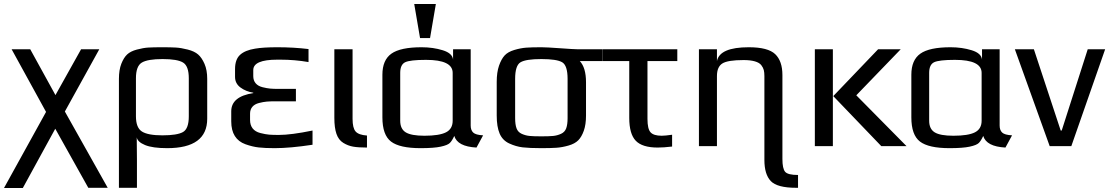

<svg xmlns="http://www.w3.org/2000/svg" viewBox="-37 -730 5546 959"><path d="M193 -171 21 -484H114L240 -255L368 -484H459L287 -173L501 208H404L239 -87L77 209H-17Z M998 -336V-137Q998 10 798 10Q725 10 687.5 -5.5Q650 -21 646 -44Q646 -25 646.5 13.5Q647 52 647 71V208H557V-336Q557 -381 569 -411.5Q581 -442 598 -458Q615 -474 647 -482.5Q679 -491 704 -492.5Q729 -494 773 -494Q816 -494 841.5 -492.5Q867 -491 900.5 -482.5Q934 -474 952.5 -458Q971 -442 984.5 -411Q998 -380 998 -336ZM906 -149V-339Q906 -400 877.5 -417.5Q849 -435 775 -435Q701 -435 671.5 -417.5Q642 -400 642 -339V-149Q642 -92 672 -73Q702 -54 774 -54Q848 -54 877 -70.5Q906 -87 906 -149Z M1118 -124V-174Q1118 -248 1228 -265V-267Q1191 -273 1164 -293Q1137 -313 1137 -346V-385Q1137 -433 1162 -456Q1187 -479 1237 -487Q1277 -494 1349 -494Q1429 -494 1504 -485V-420Q1435 -432 1364 -432H1348Q1228 -432 1228 -380V-350Q1228 -328 1240 -314Q1252 -300 1274 -294.5Q1296 -289 1312.5 -287.5Q1329 -286 1353 -286H1441V-224H1336Q1312 -224 1295 -222.5Q1278 -221 1256.5 -215.5Q1235 -210 1223.5 -196.5Q1212 -183 1212 -162V-131Q1212 -105 1225 -88.5Q1238 -72 1263.5 -65.5Q1289 -59 1307 -57.5Q1325 -56 1355 -56Q1417 -56 1524 -78V-7Q1412 10 1335 10Q1287 10 1255.5 6.5Q1224 3 1189 -9.5Q1154 -22 1136 -50.5Q1118 -79 1118 -124Z M1724 -484V-136Q1724 -91 1739 -73.5Q1754 -56 1796 -53V7Q1753 7 1727 2.5Q1701 -2 1677.5 -16.5Q1654 -31 1643.5 -61.5Q1633 -92 1633 -141V-484Z M2376 -54 2343 7Q2248 2 2232 -51Q2221 -27 2210 -16Q2199 -5 2164.5 2.5Q2130 10 2064 10Q1959 10 1916 -23Q1873 -56 1873 -144V-357Q1873 -430 1918 -462Q1963 -494 2069 -494Q2126 -494 2174.5 -479Q2223 -464 2226 -432V-484H2314V-103Q2314 -80 2326.5 -68Q2339 -56 2376 -54ZM2224 -127V-366Q2224 -431 2091 -431Q2011 -431 1986.5 -419Q1962 -407 1962 -366V-127Q1962 -86 1989.5 -69Q2017 -52 2083 -52Q2157 -52 2190.5 -69Q2224 -86 2224 -127ZM2111 -540H2061L2032 -710H2140Z M2890 -319V-153Q2890 -108 2879 -77Q2868 -46 2851 -29Q2834 -12 2802.5 -3Q2771 6 2742.5 8Q2714 10 2667 10Q2607 10 2573.5 6Q2540 2 2506.5 -13.5Q2473 -29 2458.5 -63Q2444 -97 2444 -153V-321Q2444 -369 2455.5 -402Q2467 -435 2483.5 -453Q2500 -471 2532 -480.5Q2564 -490 2591.5 -492Q2619 -494 2667 -494Q2692 -494 2761 -489Q2830 -484 2846 -484H2973V-425H2859Q2890 -392 2890 -319ZM2798 -140V-336Q2798 -403 2771 -419Q2744 -435 2667 -435Q2590 -435 2563 -419Q2536 -403 2536 -336V-140Q2536 -108 2543 -89Q2550 -70 2569 -61.5Q2588 -53 2608 -51Q2628 -49 2667 -49Q2706 -49 2726 -51Q2746 -53 2765 -61.5Q2784 -70 2791 -89Q2798 -108 2798 -140Z M3320 2Q3278 7 3248 7Q3171 7 3138.5 -27Q3106 -61 3106 -141V-425H2974V-484H3346V-425H3197V-136Q3197 -86 3212.5 -69Q3228 -52 3268 -52Q3285 -52 3320 -57Z M3781 69V-350Q3781 -368 3778 -380Q3775 -392 3765.5 -404.5Q3756 -417 3733.5 -423.5Q3711 -430 3677 -430Q3598 -430 3571 -413Q3544 -396 3544 -350V0H3454V-484H3544V-425Q3558 -494 3703 -494Q3799 -494 3835 -459.5Q3871 -425 3871 -355V64Q3871 112 3884.5 128Q3898 144 3949 144V208H3940Q3845 208 3813 174.5Q3781 141 3781 69Z M4491 0H4365L4125 -250L4349 -484H4462L4240 -254ZM4123 0H4033V-484H4123Z M5018 -54 4985 7Q4890 2 4874 -51Q4863 -27 4852 -16Q4841 -5 4806.5 2.5Q4772 10 4706 10Q4601 10 4558 -23Q4515 -56 4515 -144V-357Q4515 -430 4560 -462Q4605 -494 4711 -494Q4768 -494 4816.5 -479Q4865 -464 4868 -432V-484H4956V-103Q4956 -80 4968.5 -68Q4981 -56 5018 -54ZM4866 -127V-366Q4866 -431 4733 -431Q4653 -431 4628.5 -419Q4604 -407 4604 -366V-127Q4604 -86 4631.5 -69Q4659 -52 4725 -52Q4799 -52 4832.5 -69Q4866 -86 4866 -127Z M5483 -484 5314 0H5206L5032 -484H5127L5261 -78H5266L5396 -484Z"/></svg>

Font: Play
Style: Regular
Weight: 400
Designer: Jonas Hecksher
Foundry: Jonas Hecksher, Playtypeª, e-types AS
Version: Version 1.002